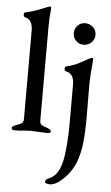

<svg xmlns="http://www.w3.org/2000/svg" viewBox="-64 -746 624 1075"><g transform="rotate(5 248.0 -209.0)"><path d="M18 -8Q18 -15 23.5 -18.5Q29 -22 41 -27Q63 -34 72.5 -40.5Q82 -47 82 -65V-560Q82 -624 38 -633Q30 -635 30 -647Q30 -658 37 -660Q80 -669 118.5 -684.5Q157 -700 165 -703Q171 -705 174 -705Q177 -705 178.5 -702Q180 -699 180 -696Q180 -690 177 -661.5Q174 -633 174 -584V-65Q174 -47 184 -40Q194 -33 215 -27Q238 -19 238 -8Q238 2 218 2Q198 2 170 0Q144 -2 127 -2Q111 -2 85 0Q66 3 38 3Q18 3 18 -8ZM230 275Q230 269 234.5 264Q239 259 244 257Q263 250 278.5 236.5Q294 223 307 196Q325 157 332 83.5Q339 10 339 -63V-280Q339 -343 293 -351Q289 -352 286.5 -356.5Q284 -361 284 -366Q284 -371 286.5 -374.5Q289 -378 293 -379Q329 -387 356 -400.5Q383 -414 414 -432Q430 -439 430 -439Q439 -439 439 -431Q430 -341 430 -279L431 -91Q431 -24 424.5 37.5Q418 99 398 152Q377 204 334.5 245.5Q292 287 258 287Q247 287 238.5 284Q230 281 230 275ZM318 -568Q318 -594 335.5 -611.5Q353 -629 378 -629Q404 -629 422 -611.5Q440 -594 440 -568Q440 -543 422 -525.5Q404 -508 378 -508Q353 -508 335.5 -525.5Q318 -543 318 -568Z"/></g></svg>

Font: EB Garamond Medium
Style: Regular
Weight: 500
Designer: Georg Duffner and Octavio Pardo
Foundry: Georg Duffner
Version: Version 1.000